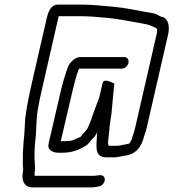

<svg xmlns="http://www.w3.org/2000/svg" viewBox="-20 -651 751 831"><path d="M517 -404H328C305 -404 281 -381 273 -358C262 -328 251 -291 242 -253L190 -28C184 -3 208 10 232 10H251C288 10 319 -1 344 -16C358 -22 366 -33 376 -46C386 -55 395 -65 401 -79C401 -76 401 -74 400 -71C399 -23 384 30 441 30H477C490 29 507 25 519 23C562 18 586 -6 600 -48C603 -63 610 -77 614 -94L707 -499C716 -536 709 -571 682 -578C679 -578 675 -579 671 -582C656 -591 645 -594 623 -597C570 -606 526 -617 469 -622C421 -626 382 -631 331 -631H231C200 -631 189 -601 182 -571L122 -310C107 -245 96 -192 89 -138C87 -103 86 -70 82 -36L81 -20C81 -14 80 -9 80 -4L79 14C80 35 77 59 80 77V87C80 92 78 97 78 102C74 131 86 158 116 160H380C390 159 399 158 407 156C428 154 442 125 428 112C421 106 414 107 403 108L389 110H131C130 108 130 107 130 106C130 103 129 99 130 96L132 80C132 74 131 68 131 61C128 30 129 -9 133 -43C139 -89 135 -133 145 -184C152 -225 161 -261 172 -310L234 -581H319C369 -581 405 -577 452 -573C496 -568 530 -561 570 -554L603 -548C626 -545 640 -536 657 -529C662 -523 660 -511 657 -499L564 -94C561 -79 554 -63 551 -50C549 -43 544 -38 540 -30C539 -29 538 -29 537 -29C533 -28 528 -27 523 -26C512 -25 499 -20 487 -20H453C444 -20 449 -51 450 -59L452 -77L454 -97C455 -121 463 -151 464 -176L467 -208C469 -234 472 -263 475 -289C468 -292 430 -315 424 -291L409 -227L405 -217C399 -200 393 -185 387 -169C379 -146 371 -121 361 -100C352 -82 339 -74 329 -59L315 -53C309 -50 304 -48 298 -45C289 -41 274 -40 262 -40H243L293 -254C301 -288 310 -323 320 -350L323 -354H506C520 -354 533 -365 536 -379C539 -393 531 -404 517 -404Z"/></svg>

Font: Electronic
Style: BookIt
Weight: 400
Version: Version 1.011